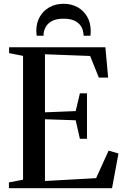

<svg xmlns="http://www.w3.org/2000/svg" viewBox="-20 -992 658 1012"><path d="M101.5 -45V-697.5L28 -712V-743H535.5L550 -583H501L455 -697L217 -706V-400L379 -406.5L401 -500H438.5V-260.5H401L379 -358L217 -363.5V-38L486.5 -53L552.5 -198L604.5 -183L570.5 0H27V-30.5ZM315 -972Q356.5 -972 388.8 -954Q421 -936 439.5 -904Q458 -872 458 -830.5Q458 -823 457.8 -817Q457.5 -811 456.5 -803.5H420.5Q420.5 -808 420.2 -813Q420 -818 418.5 -823Q415.5 -842.5 403.5 -858.5Q391.5 -874.5 369.8 -884Q348 -893.5 315 -893.5Q282 -893.5 260.2 -884Q238.5 -874.5 226.8 -858.5Q215 -842.5 211 -823Q210 -818 209.8 -813Q209.5 -808 209.5 -803.5H173.5Q172.5 -811 172 -817Q171.5 -823 171.5 -830.5Q171.5 -872 190 -904Q208.5 -936 240.8 -954Q273 -972 315 -972Z"/></svg>

Font: Merriweather 96pt Medium
Style: Regular
Weight: 500
Version: Version 2.100